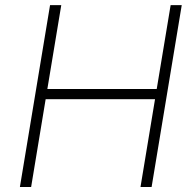

<svg xmlns="http://www.w3.org/2000/svg" viewBox="-20 -748 777 768"><path d="M59.6 0 180.2 -727.5H225.1L169.4 -392.1H606.9L662.6 -727.5H707L586.4 0H542L600.1 -351.1H162.6L104.5 0Z"/></svg>

Font: Inter Extra Light
Style: Italic
Weight: 200
Italic angle: -9.39999°
Designer: Rasmus Andersson
Foundry: rsms
Version: Version 4.000;git-3c8e0fc